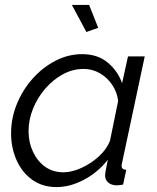

<svg xmlns="http://www.w3.org/2000/svg" viewBox="-20 -750 638 780"><path d="M210 10Q152 10 110.5 -20Q69 -50 47 -100Q25 -150 25 -208Q25 -270 48.5 -327.5Q72 -385 112.5 -430.5Q153 -476 205 -503Q257 -530 314 -530Q377 -530 418 -495.5Q459 -461 476 -412L500 -521H568L476 -89Q475 -86 474.5 -82.5Q474 -79 474 -76Q474 -61 493 -60L480 0Q472 1 465.5 2Q459 3 453 3Q431 2 419 -9Q407 -20 407 -37Q407 -45 409.5 -58Q412 -71 418 -101Q378 -50 321.5 -20Q265 10 210 10ZM238 -50Q271 -50 310 -67.5Q349 -85 381.5 -114.5Q414 -144 427 -179L460 -340Q456 -375 436 -405Q416 -435 385.5 -452.5Q355 -470 320 -470Q275 -470 235 -448Q195 -426 163.5 -389.5Q132 -353 114 -308Q96 -263 96 -218Q96 -172 114 -133.5Q132 -95 163.5 -72.5Q195 -50 238 -50ZM272 -730H342L379 -637L331 -620Z"/></svg>

Font: Raleway
Style: Italic
Weight: 400
Italic angle: -12°
Designer: Matt McInerney, Pablo Impallari, Rodrigo Fuenzalida
Foundry: Matt McInerney, Pablo Impallari, Rodrigo Fuenzalida
Version: Version 4.026